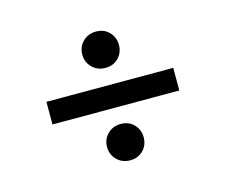

<svg xmlns="http://www.w3.org/2000/svg" viewBox="-67 -582 685 582"><g transform="rotate(-15 275.0 -291.0)"><path d="M76 -255V-326H474V-255ZM276 -89Q251 -89 234.5 -105.5Q218 -122 218 -146Q218 -170 234.5 -186.5Q251 -203 276 -203Q301 -203 317 -186.5Q333 -170 333 -146Q333 -122 317 -105.5Q301 -89 276 -89ZM276 -379Q251 -379 234.5 -395.5Q218 -412 218 -436Q218 -460 234.5 -476.5Q251 -493 276 -493Q301 -493 317 -476.5Q333 -460 333 -436Q333 -412 317 -395.5Q301 -379 276 -379Z"/></g></svg>

Font: DM Sans 20pt
Style: Regular
Weight: 400
Version: Version 4.004;gftools[0.9.30]